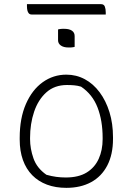

<svg xmlns="http://www.w3.org/2000/svg" viewBox="-20 -896 640 926"><path d="M300 -536Q348 -536 389 -514Q430 -492 460.5 -451Q491 -410 508 -355Q525 -300 525 -234V-226Q525 -151 497.5 -98Q470 -45 419.5 -17.5Q369 10 300 10Q248 10 206.5 -5.5Q165 -21 135.5 -51Q106 -81 90.5 -124.5Q75 -168 75 -223V-231Q75 -326 105 -394.5Q135 -463 186 -499.5Q237 -536 300 -536ZM303 -486Q243 -486 203.5 -450.5Q164 -415 144.5 -357Q125 -299 125 -231V-225Q125 -179 141.5 -132Q158 -85 204 -53Q229 -46 251.5 -43Q274 -40 297 -40Q359 -40 398 -64Q437 -88 456 -130Q475 -172 475 -225V-231Q475 -314 450.5 -377.5Q426 -441 371 -478Q355 -483 338 -484.5Q321 -486 303 -486ZM260 -754Q263 -755 266.5 -755.5Q270 -756 273.5 -756.5Q277 -757 281.5 -757Q286 -757 290 -757Q314 -757 327 -748Q340 -739 340 -722V-670Q337 -669 333.5 -668.5Q330 -668 326.5 -667.5Q323 -667 319 -667Q315 -667 310 -667Q287 -667 273.5 -676.5Q260 -686 260 -702ZM110 -876H467Q481 -876 485.5 -864.5Q490 -853 490 -836Q490 -835 490 -833Q490 -831 490 -829.5Q490 -828 490 -826H133Q124 -826 119 -831.5Q114 -837 112 -846Q110 -855 110 -866Q110 -868 110 -869.5Q110 -871 110 -873Q110 -875 110 -876Z"/></svg>

Font: Recursive Monospace Casual Light
Style: Regular
Weight: 300
Version: Version 1.047